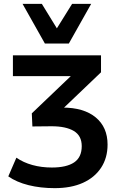

<svg xmlns="http://www.w3.org/2000/svg" viewBox="-20 -785 620 996"><path d="M264 191Q190 191 128 175.5Q66 160 23 130L65 33Q101 58 148 71Q195 84 249 84Q325 84 364.5 57.5Q404 31 404 -27Q404 -81 363 -105.5Q322 -130 248 -130L148 -129L145 -197L387 -428L385 -390H47V-498H504V-410L281 -197L245 -227H303Q415 -227 476.5 -176Q538 -125 538 -35Q538 34 504.5 85Q471 136 410 163.5Q349 191 264 191ZM213 -559 97 -765H197L275 -638L354 -765H453L337 -559Z"/></svg>

Font: Nunito Sans 8pt
Style: Bold
Weight: 700
Version: Version 3.101;gftools[0.9.27]